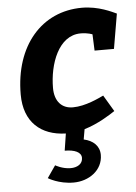

<svg xmlns="http://www.w3.org/2000/svg" viewBox="-55 -592 615 868"><g transform="rotate(-5 252.5 -158.0)"><path d="M236 168C199 168 167 149 167 149L129 204C129 204 176 234 244 234C313 234 377 190 377 120C377 79 348 53 306 44L314 -2C377 -21 431 -56 455 -72L411 -146C389 -136 328 -105 270 -105C220 -105 188 -139 188 -200C188 -308 233 -435 334 -435C367 -435 387 -426 387 -426L390 -352H478L505 -510C485 -519 425 -550 350 -550C167 -550 40 -405 40 -183C40 -58 115 7 228 10L216 87C261 87 291 100 291 126C291 154 266 168 236 168Z"/></g></svg>

Font: Bitter
Style: Bold Italic
Weight: 700
Designer: Sol Matas
Foundry: Sol Matas
Version: Version 1.002